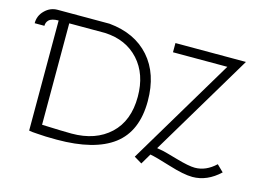

<svg xmlns="http://www.w3.org/2000/svg" viewBox="-93 -871 1493 1068"><g transform="rotate(15 653.0 -337.5)"><path d="M118 -690H417Q566 -676 650 -581Q734 -486 734 -329Q734 -155 625.5 -73Q517 9 300 9Q230 9 186 5L159 3L139 0V-634Q99 -634 83 -618Q70 -605 70 -585H14Q14 -629 45 -659Q76 -690 118 -690ZM852 -90 886 -84Q901 -81 974 -60Q1047 -39 1082 -39Q1146 -39 1201 -91L1239 -54Q1167 14 1082 14Q1032 14 945.5 -13Q859 -40 825 -46L789 15L744 -12L1112 -628H799V-681H1205ZM200 -634V-50Q325 -45 371 -45Q509 -45 591.5 -122Q674 -199 674 -338Q674 -468 601.5 -548Q529 -628 407 -634Z"/></g></svg>

Font: Bellota
Style: Regular
Weight: 400
Designer: Kemie Guaida
Foundry: Kemie Guaida
Version: Version 1.000;PS 002.000;hotconv 1.0.70;makeotf.lib2.5.58329